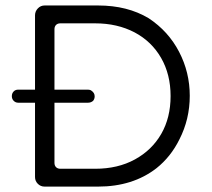

<svg xmlns="http://www.w3.org/2000/svg" viewBox="-20 -693 778 704"><path d="M143.6 -8.8H339.8Q466.8 -8.8 553.7 -76.2Q606.4 -118.2 637.7 -181.6Q675.8 -255.9 675.8 -341.8Q675.8 -427.7 636.7 -502.9Q597.7 -578.1 525.4 -626Q447.3 -672.9 339.8 -672.9H143.6Q128.9 -672.9 118.7 -662.1Q108.4 -651.4 108.4 -636.7V-364.3H46.9Q36.1 -364.3 29.8 -357.4Q23.4 -350.6 23.4 -340.3Q23.4 -330.1 30.3 -323.2Q37.1 -316.4 46.9 -316.4H108.4V-43.9Q108.4 -29.3 118.7 -19Q128.9 -8.8 143.6 -8.8ZM201.2 -74.2Q191.4 -74.2 185.5 -80.1Q179.7 -85.9 179.7 -95.7V-316.4H302.7Q313.5 -316.4 321.3 -323.2Q327.1 -330.1 327.1 -339.8Q327.1 -352.5 315.4 -360.4Q310.5 -364.3 302.7 -364.3H179.7V-585.9Q179.7 -595.7 185.5 -601.6Q191.4 -607.4 201.2 -607.4H329.1Q410.2 -607.4 473.6 -574.2Q536.1 -541 570.8 -480.5Q605.5 -419.9 605.5 -340.8Q605.5 -261.7 571.3 -202.1Q537.1 -142.6 474.6 -108.4Q412.1 -74.2 329.1 -74.2Z"/></svg>

Font: FakePearl
Style: ExtraLight
Weight: 300
Version: Version 1.2